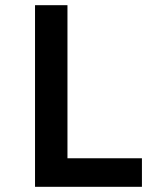

<svg xmlns="http://www.w3.org/2000/svg" viewBox="-20 -720 640 740"><path d="M115 0H527V-110H240V-700H115Z"/></svg>

Font: CommitMono
Style: 700Regular
Weight: 700
Monospace: yes
Designer: Eigil Nikolajsen
Foundry: Eigil Nikolajsen
Version: Version 1.143